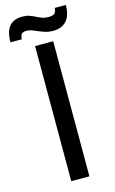

<svg xmlns="http://www.w3.org/2000/svg" viewBox="-149 -910 577 961"><g transform="rotate(-15 139.0 -429.5)"><path d="M189 0H95V-700H189ZM202 -750Q181 -750 163.5 -755.5Q146 -761 131 -767.5Q116 -774 102 -779.5Q88 -785 73 -785Q53 -785 46.5 -775.5Q40 -766 40 -750H-19Q-19 -807 4 -833Q27 -859 70 -859Q92 -859 107.5 -853.5Q123 -848 136.5 -841Q150 -834 164.5 -828.5Q179 -823 199 -823Q222 -823 230.5 -832Q239 -841 239 -859H297Q297 -805 272.5 -777.5Q248 -750 202 -750Z"/></g></svg>

Font: Tilda Sans Medium
Style: Regular
Weight: 500
Designer: ParaType Ltd
Foundry: ParaType Ltd
Version: Version 1.009